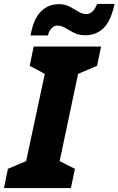

<svg xmlns="http://www.w3.org/2000/svg" viewBox="-52 -949 598 969"><path d="M-32 0 -12 -97 80 -136 174 -576 98 -617 118 -714H458L438 -617L342 -576L249 -136L326 -97L306 0ZM102 -770Q117 -854 154.5 -891Q192 -928 246 -928Q276 -928 299.5 -915.5Q323 -903 343 -890.5Q363 -878 384 -878Q418 -878 438 -929H526Q508 -843 470.5 -807Q433 -771 378 -771Q346 -771 322.5 -783Q299 -795 278.5 -807.5Q258 -820 237 -820Q222 -820 208.5 -806.5Q195 -793 190 -770Z"/></svg>

Font: Noto Sans ExtraBold
Style: Italic
Weight: 800
Italic angle: -12°
Designer: Monotype Design Team
Foundry: Monotype Imaging Inc.
Version: Version 2.013; ttfautohint (v1.8.4.7-5d5b)